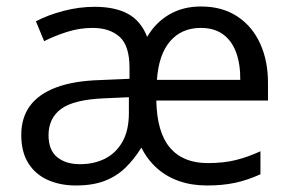

<svg xmlns="http://www.w3.org/2000/svg" viewBox="-20 -565 902 595"><path d="M603 -544.9Q668 -544.9 714.6 -514.6Q761.2 -484.4 786.1 -430.2Q811 -376 810.5 -304.7V-253.4H464.4Q466.3 -154.8 506.8 -107.2Q547.4 -59.6 623.5 -59.6Q672.4 -59.6 710 -68.8Q747.6 -78.1 787.1 -96.2V-24.9Q747.1 -6.8 708.7 1.5Q670.4 9.8 621.1 9.8Q574.2 9.8 535.4 -3.7Q496.6 -17.1 467 -43.2Q437.5 -69.3 418 -107.4Q396 -71.8 368.9 -45.4Q341.8 -19 304.7 -4.6Q267.6 9.8 215.3 9.8Q166.5 9.8 128.2 -7.3Q89.8 -24.4 67.9 -59.1Q45.9 -93.8 45.9 -147Q45.9 -200.2 73 -237.1Q100.1 -273.9 154.5 -294.2Q209 -314.5 290.5 -316.9L381.3 -320.8V-355.5Q381.3 -423.3 350.6 -450.9Q319.8 -478.5 267.1 -478.5Q227.5 -478.5 189.2 -466.6Q150.9 -454.6 116.7 -437.5L91.3 -499Q127.4 -518.1 176 -531Q224.6 -543.9 273.4 -543.9Q336.4 -543.9 376.7 -522Q417 -500 436 -450.7Q461.9 -495.1 504.4 -520Q546.9 -544.9 603 -544.9ZM379.4 -263.7 302.7 -260.3Q208.5 -256.3 169.4 -227.5Q130.4 -198.7 130.4 -146Q130.4 -100.1 157 -78.1Q183.6 -56.2 228 -56.2Q272 -56.2 306.2 -73.7Q340.3 -91.3 359.9 -126.5Q379.4 -161.6 379.4 -214.4ZM602.1 -478.5Q543 -478.5 507.3 -437.3Q471.7 -396 466.3 -317.4H724.6Q725.1 -365.7 711.9 -402.1Q698.7 -438.5 671.4 -458.5Q644 -478.5 602.1 -478.5Z"/></svg>

Font: Wonky
Style: Regular
Weight: 400
Designer: Monotype Design Team
Foundry: Monotype Imaging Inc.
Version: Version 3.000